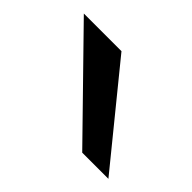

<svg xmlns="http://www.w3.org/2000/svg" viewBox="-61 -879 405 405"><g transform="rotate(45 141.5 -676.0)"><path d="M112.3 -781.2 283.2 -571.3H205.1L0 -781.2Z"/></g></svg>

Font: Andika FrenchTight
Style: Regular
Weight: 400
Designer: Victor Gaultney, Annie Olsen, Julie Remington, Don Collingsworth, Eric Hays, Becca Hirsbrunner
Foundry: SIL International
Version: Version 5.000 ; Dig1 Dig4Opn Dig7 LnSpcTght